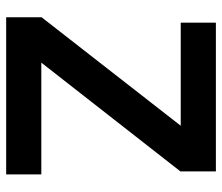

<svg xmlns="http://www.w3.org/2000/svg" viewBox="-70 -668 738 639"><g transform="rotate(90 299.5 -349.0)"><path d="M561 -117H189L551 -580V-698H56V-581H399L38 -118V0H561Z"/></g></svg>

Font: IBM Plex Thai SemiBold
Style: Regular
Weight: 600
Designer: Mike Abbink, Paul van der Laan, Pieter van Rosmalen, Ben Mitchell, Mark Frömberg
Foundry: Bold Monday
Version: Version 1.0